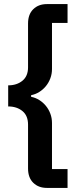

<svg xmlns="http://www.w3.org/2000/svg" viewBox="-20 -780 403 938"><path d="M209 138Q168 138 142.5 113Q117 88 117 43V-171Q117 -215 89.5 -237.5Q62 -260 20 -260V-363Q62 -363 89.5 -385.5Q117 -408 117 -451V-665Q117 -710 142.5 -735Q168 -760 209 -760H310V-668H234V-443Q234 -419 226 -397.5Q218 -376 204 -359Q190 -342 171.5 -330.5Q153 -319 132 -315V-307Q153 -303 171.5 -291.5Q190 -280 204 -263Q218 -246 226 -224.5Q234 -203 234 -179V46H310V138Z"/></svg>

Font: IBM Plex Sans Hebrew SemiBold
Style: Regular
Weight: 600
Designer: Mike Abbink, Paul van der Laan, Pieter van Rosmalen, Yanek Iontef
Foundry: Bold Monday
Version: Version 1.2